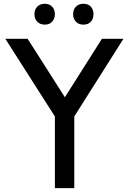

<svg xmlns="http://www.w3.org/2000/svg" viewBox="-20 -970 664 990"><path d="M263 0V-369.5L7.5 -770H122.5L314.5 -468.5L505.5 -770H616.5L363 -369.5V0ZM211 -843Q186.5 -843 172 -858.2Q157.5 -873.5 157.5 -897Q157.5 -920.5 172 -935.5Q186.5 -950.5 211 -950.5Q235 -950.5 249 -935.5Q263 -920.5 263 -897Q263 -873.5 249 -858.2Q235 -843 211 -843ZM410 -843Q385.5 -843 371.2 -858.2Q357 -873.5 357 -897Q357 -920.5 371.2 -935.5Q385.5 -950.5 410 -950.5Q435 -950.5 448.5 -935.5Q462 -920.5 462 -897Q462 -873.5 448.5 -858.2Q435 -843 410 -843Z"/></svg>

Font: Junction Medium
Style: Regular
Weight: 500
Designer: Caroline Hadilaksono
Foundry: Caroline Hadilaksono, Tyler Finck, The League of Moveable Type
Version: Version 2.000; ttfautohint (v1.8.3)